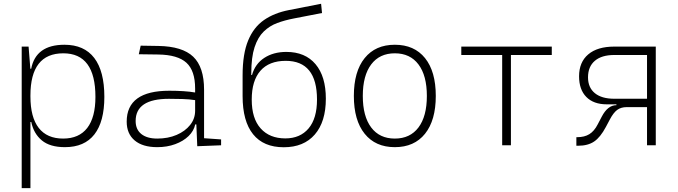

<svg xmlns="http://www.w3.org/2000/svg" viewBox="-20 -762 3556 1007"><path d="M93.8 224.6V-517.6H129.9L139.2 -401.4H143.6Q168 -527.3 317.9 -527.3Q421.4 -527.3 474.4 -458Q527.3 -388.7 527.3 -253.9Q527.3 -124 475.1 -57.1Q422.9 9.8 320.8 9.8Q242.2 9.8 199.5 -25.6Q156.7 -61 144 -122.1H139.6V224.6ZM139.6 -255.9Q139.6 -147 183.1 -91.1Q226.6 -35.2 311 -35.2Q394.5 -35.2 437.5 -90.8Q480.5 -146.5 480.5 -253.9Q480.5 -482.4 312 -482.4Q139.6 -482.4 139.6 -261.2Z M1014.6 4.9 1009.8 -109.4H1003.9Q996.6 -75.2 969 -48.3Q941.4 -21.5 898.9 -5.9Q856.4 9.8 804.7 9.8Q728 9.8 686.3 -25.4Q644.5 -60.5 644.5 -124Q644.5 -286.1 868.2 -286.1Q906.2 -286.1 941.2 -283.9Q976.1 -281.7 1003.4 -276.9V-297.9Q1003.4 -391.1 957.8 -432.9Q912.1 -474.6 810.5 -476.1L708 -477.5L717.8 -522.5L810.5 -521Q936.5 -519 993.4 -464.6Q1050.3 -410.2 1050.3 -291.5V-37.1L1139.6 -30.8V0ZM1003.4 -236.8Q972.7 -241.7 935.8 -242.7Q898.9 -243.7 865.7 -243.7Q691.4 -243.7 691.4 -127.4Q691.4 -83 721.2 -59.1Q751 -35.2 804.7 -35.2Q861.3 -35.2 906.2 -54.4Q951.2 -73.7 977.3 -106.7Q1003.4 -139.6 1003.4 -181.2Z M1468.3 10.3Q1362.3 10.3 1307.4 -57.9Q1252.4 -126 1252.4 -258.3V-366.7Q1252.4 -479.5 1281.5 -549.6Q1310.5 -619.6 1364.7 -657Q1418.9 -694.3 1494.6 -709L1664.1 -742.2L1668.9 -693.8L1520.5 -665Q1474.6 -656.2 1434.3 -641.4Q1394 -626.5 1363.3 -596.7Q1332.5 -566.9 1315.2 -514.4Q1297.9 -461.9 1297.9 -377.4V-368.7H1301.8Q1317.9 -426.8 1366 -458.3Q1414.1 -489.7 1481.9 -489.7Q1580.6 -489.7 1634.8 -425.5Q1689 -361.3 1689 -244.6Q1689 -123.5 1631.1 -56.6Q1573.2 10.3 1468.3 10.3ZM1476.6 -36.1Q1554.2 -36.1 1598.4 -88.4Q1642.6 -140.6 1642.6 -239.7Q1642.6 -442.9 1478.5 -442.9Q1391.6 -442.9 1345.9 -390.9Q1300.3 -338.9 1300.3 -239.7Q1300.3 -140.6 1347.2 -88.4Q1394 -36.1 1476.6 -36.1Z M2050.8 9.8Q1949.2 9.8 1892.6 -60.5Q1835.9 -130.9 1835.9 -258.8Q1835.9 -387.2 1892.6 -457.3Q1949.2 -527.3 2050.8 -527.3Q2152.8 -527.3 2209.2 -457.3Q2265.6 -387.2 2265.6 -258.8Q2265.6 -130.9 2209.2 -60.5Q2152.8 9.8 2050.8 9.8ZM2050.8 -35.2Q2130.9 -35.2 2174.8 -93.5Q2218.8 -151.9 2218.8 -258.8Q2218.8 -365.7 2174.8 -424.1Q2130.9 -482.4 2050.8 -482.4Q1970.7 -482.4 1926.8 -424.1Q1882.8 -365.7 1882.8 -258.8Q1882.8 -151.9 1926.8 -93.5Q1970.7 -35.2 2050.8 -35.2Z M2613.8 0V-473.6H2399.4V-517.6H2874V-473.6H2659.7V0Z M3162.6 -214.8Q3093.3 -214.8 3055.2 -253.4Q3017.1 -292 3017.1 -361.8Q3017.1 -436 3065.2 -476.8Q3113.3 -517.6 3201.7 -517.6H3419.4V0H3373.5V-200.2H3267.6Q3236.8 -200.2 3217 -185.5Q3197.3 -170.9 3178.7 -135.7L3157.7 -96.2Q3128.9 -42 3096.2 -19.8Q3063.5 2.4 3012.2 2.4H3002.9V-42.5H3007.3Q3045.4 -42.5 3071 -58.3Q3096.7 -74.2 3114.7 -109.4L3136.2 -150.4Q3167.5 -210.4 3212.9 -210.4V-214.8ZM3373.5 -244.1V-473.6H3201.7Q3135.7 -473.6 3099.9 -443.1Q3064 -412.6 3064 -356.4Q3064 -302.7 3099.9 -273.4Q3135.7 -244.1 3201.7 -244.1Z"/></svg>

Font: Cascadia Code NF ExtraLight
Style: Regular
Weight: 200
Monospace: yes
Designer: Aaron Bell
Foundry: Saja Typeworks
Version: Version 2404.023; ttfautohint (v1.8.4)